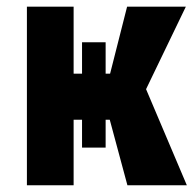

<svg xmlns="http://www.w3.org/2000/svg" viewBox="-20 -548 580 568"><path d="M529.8 -528.3 412.1 -284.2 532.7 0H356.9L304.7 -193.8H292.5V-111.3H222.7V-193.8H197.8V0H59.6V-528.3H197.8V-330.1H222.7V-422.9H292.5V-330.1H305.7L356 -528.3Z"/></svg>

Font: MAUL Condensed Bold
Style: Condensed Bold
Weight: 700
Designer: MAUL
Version: Version 1.0; 2020; ttfautohint (v1.8.3)